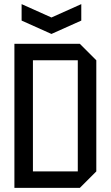

<svg xmlns="http://www.w3.org/2000/svg" viewBox="-20 -913 538 933"><path d="M140 -80H358V-620H140ZM50 0V-700H368L448 -620V-80L368 0ZM375 -893V-813L230 -748L85 -813V-893L230 -828Z"/></svg>

Font: Tektur SemiCondensed
Style: Regular
Weight: 400
Width: 4
Designer: Adam Jagosz
Foundry: Adam Jagosz
Version: Version 1.005;gftools[0.9.30]